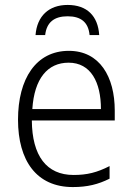

<svg xmlns="http://www.w3.org/2000/svg" viewBox="-20 -748 536 778"><path d="M254 -728C178 -728 130 -683 124 -606H163C169 -658 200 -682 254 -682C308 -682 338 -658 343 -606H382C377 -683 333 -728 254 -728ZM259 -542C126 -542 53 -429 53 -263C53 -97 128 10 275 10C334 10 378 -1 424 -24V-75C373 -49 333 -39 278 -39C169 -39 110 -116 109 -260H445V-300C445 -437 384 -542 259 -542ZM258 -494C348 -494 389 -415 389 -306H111C119 -430 173 -494 258 -494Z"/></svg>

Font: Noto Sans SemiCondensed Light
Style: Regular
Weight: 300
Width: 4
Designer: Monotype Design Team
Foundry: Monotype Imaging Inc.
Version: Version 2.013